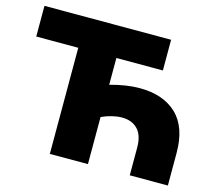

<svg xmlns="http://www.w3.org/2000/svg" viewBox="-100 -825 1066 949"><g transform="rotate(15 432.5 -350.0)"><path d="M230 -543H15V-700H663V-543H425V-406Q508 -429 576 -429Q697 -429 765.5 -363.5Q834 -298 834 -167V0H639V-142Q639 -204 609.5 -235Q580 -266 529 -266Q481 -266 425 -241V0H230Z"/></g></svg>

Font: Chess Sans ExtraBold
Style: Regular
Weight: 800
Designer: Wolf Bōese
Foundry: Wolf Bōese
Version: Version 7.223